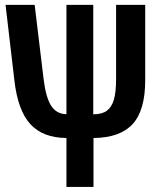

<svg xmlns="http://www.w3.org/2000/svg" viewBox="-20 -548 640 776"><path d="M356.9 -85.9Q393.1 -86.4 412.1 -100.6Q431.2 -114.7 440.2 -145Q449.2 -175.3 449.2 -231.4V-528.3H566.9V-223.6Q566.9 -102.1 516.1 -46.6Q465.3 8.8 357.9 9.8V207.5H248.5V9.8Q152.3 8.8 102.1 -46.9Q51.8 -102.5 38.1 -223.6L2.4 -528.3H120.1L155.8 -231.9Q164.6 -156.7 185.8 -122.1Q207 -87.4 248.5 -86.4V-528.3H356.9Z"/></svg>

Font: Liberation Mono
Style: Bold
Weight: 700
Monospace: yes
Designer: Steve Matteson
Foundry: Ascender Corporation
Version: Version 2.1.5